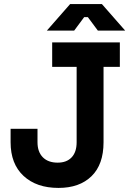

<svg xmlns="http://www.w3.org/2000/svg" viewBox="-20 -908 650 942"><path d="M267 14Q159 14 95.5 -45Q32 -104 32 -210V-276H164V-210Q164 -163 190 -136.5Q216 -110 263 -110Q307 -110 331.5 -136Q356 -162 356 -210V-580H236V-700H568V-580H488V-210Q488 -101 429 -43.5Q370 14 267 14ZM344 -758H210L324 -888H480L594 -758H460L411 -824H393Z"/></svg>

Font: Space Grotesk Variable Light
Style: Regular
Weight: 300
Designer: Florian Karsten
Foundry: Florian Karsten
Version: Version 2.000